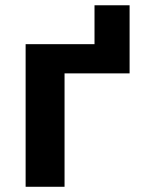

<svg xmlns="http://www.w3.org/2000/svg" viewBox="-20 -715 552 735"><path d="M227.1 0H78.1V-545.9H341.8V-694.8H476.1V-434.1H227.1Z"/></svg>

Font: OpenSans-Bold
Style: Bold
Weight: 700
Foundry: Ascender Corporation
Version: Version 1.10